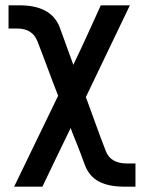

<svg xmlns="http://www.w3.org/2000/svg" viewBox="-20 -546 540 720"><path d="M198 -187Q178 -238 159 -289.5Q140 -341 120 -392Q101 -439 45 -439H12V-526H54Q111 -526 148.5 -506.5Q186 -487 203 -446L255 -303Q281 -357 307.5 -415Q334 -473 358 -526H467L302 -182Q321 -131 339 -80.5Q357 -30 377 21Q395 67 456 67H488V154H447Q387 154 350.5 134.5Q314 115 298 72Q291 52 284.5 35.5Q278 19 272 3Q266 -13 259 -29.5Q252 -46 245 -66Q219 -12 191.5 44.5Q164 101 139 154H33Z"/></svg>

Font: D2Coding
Style: Bold
Weight: 700
Monospace: yes
Designer: Yong-Rak Park; Jeong-Hwan Yoon; Sang-Min Lee;
Foundry: NHN Corporation
Version: Version 1.3.2; Build 20180524